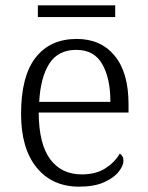

<svg xmlns="http://www.w3.org/2000/svg" viewBox="-20 -690 554 720"><path d="M277 10Q176 10 117.5 -61.5Q59 -133 59 -263Q59 -404 113.5 -474Q168 -544 268 -544Q358 -544 410 -481Q462 -418 462 -299V-268H125Q126 -149 168.5 -92.5Q211 -36 286 -36Q340 -36 375.5 -59Q411 -82 429 -114Q435 -111 439 -104Q443 -97 443 -87Q443 -69 425 -46Q407 -23 370 -6.5Q333 10 277 10ZM394 -308Q394 -396 363.5 -449.5Q333 -503 266 -503Q198 -503 165 -451.5Q132 -400 127 -308ZM122 -626V-670H412V-626Z"/></svg>

Font: Noto Serif Tamil Light
Style: Regular
Weight: 300
Designer: Indian Type Foundry, Tom Grace, and the Monotype Design Team
Foundry: Monotype Imaging Inc.
Version: Version 2.004; ttfautohint (v1.8.4.7-5d5b)